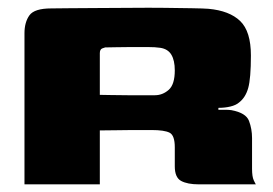

<svg xmlns="http://www.w3.org/2000/svg" viewBox="-20 -482 715 502"><path d="M343 -142Q343 -142 326.5 -142Q310 -142 286.5 -141.5Q263 -141 241 -141V0H44V-395Q44 -424 57 -442Q70 -460 114 -460Q129 -460 161.5 -460.5Q194 -461 236 -461Q278 -461 323.5 -461.5Q369 -462 410 -461.5Q451 -461 481.5 -460.5Q512 -460 525 -459Q580 -454 608 -427Q636 -400 636 -337Q636 -277 629 -252Q622 -227 605 -214Q597 -207 582.5 -203.5Q568 -200 551 -200V-195Q559 -195 568.5 -195Q578 -195 585 -194Q623 -187 631 -166Q639 -145 639 -121V-41Q639 -20 643.5 -10.5Q648 -1 649 0H500Q470 0 453.5 -9Q437 -18 437 -47V-97Q437 -128 423.5 -135Q410 -142 376 -142ZM241 -234Q250 -234 270 -233.5Q290 -233 313.5 -233Q337 -233 357 -233Q377 -233 385 -233Q405 -233 421 -247Q437 -261 437 -298Q437 -324 428 -339Q419 -354 399 -357Q386 -359 365.5 -359Q345 -359 323 -359Q301 -359 282.5 -358.5Q264 -358 255 -358Q254 -358 247.5 -355.5Q241 -353 241 -343Z"/></svg>

Font: Genos Thin ExtraBold
Style: Regular
Weight: 800
Version: Version 1.010